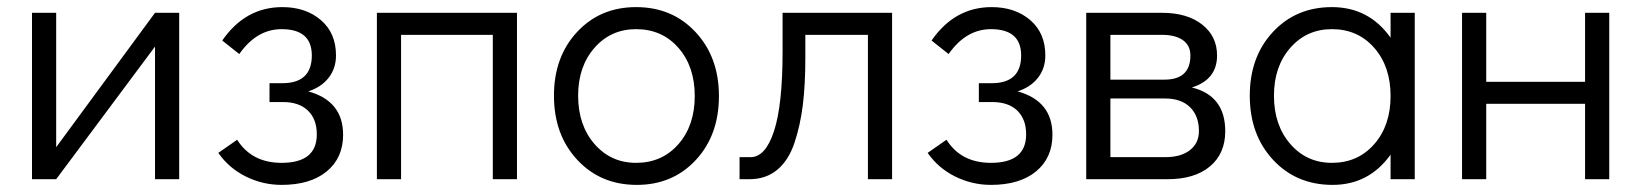

<svg xmlns="http://www.w3.org/2000/svg" viewBox="-20 -504 4616 540"><path d="M416 -468H484V0H416V-373L138 0H70V-468H138V-90Z M772 16Q719 16 671.5 -7.5Q624 -31 594 -74L647 -111Q688 -46 772 -46Q871 -46 871 -126Q871 -169 846 -193Q821 -217 776 -217H738V-270H774Q857 -270 857 -348Q857 -422 772 -422Q702 -422 653 -352L605 -390Q670 -484 774 -484Q840 -484 882.5 -447.5Q925 -411 925 -348Q925 -312 904.5 -285.5Q884 -259 847 -247Q945 -220 945 -125Q945 -60 899 -22Q853 16 772 16Z M1040 0V-468H1434V0H1366V-406H1108V0Z M1771 16Q1669 16 1603.5 -54.5Q1538 -125 1538 -235Q1538 -344 1603 -414Q1668 -484 1769 -484Q1871 -484 1936.5 -413.5Q2002 -343 2002 -234Q2002 -124 1937 -54Q1872 16 1771 16ZM1769 -46Q1842 -46 1888 -98.5Q1934 -151 1934 -234Q1934 -317 1888 -369.5Q1842 -422 1769 -422Q1698 -422 1652 -369.5Q1606 -317 1606 -235Q1606 -152 1652 -99Q1698 -46 1769 -46Z M2060 0V-62H2091Q2133 -62 2157 -135.5Q2181 -209 2181 -359V-468H2489V0H2421V-406H2245V-340Q2245 -266 2238 -209Q2231 -152 2214.5 -102.5Q2198 -53 2166 -26.5Q2134 0 2088 0Z M2767 16Q2714 16 2666.5 -7.5Q2619 -31 2589 -74L2642 -111Q2683 -46 2767 -46Q2866 -46 2866 -126Q2866 -169 2841 -193Q2816 -217 2771 -217H2733V-270H2769Q2852 -270 2852 -348Q2852 -422 2767 -422Q2697 -422 2648 -352L2600 -390Q2665 -484 2769 -484Q2835 -484 2877.5 -447.5Q2920 -411 2920 -348Q2920 -312 2899.5 -285.5Q2879 -259 2842 -247Q2940 -220 2940 -125Q2940 -60 2894 -22Q2848 16 2767 16Z M3332 -258Q3426 -235 3426 -135Q3426 -72 3383 -36Q3340 0 3264 0H3035V-468H3248Q3319 -468 3361 -435Q3403 -402 3403 -348Q3403 -280 3332 -258ZM3103 -406V-280H3255Q3328 -280 3328 -348Q3328 -376 3307 -391Q3286 -406 3248 -406ZM3257 -62Q3302 -62 3327 -82Q3352 -102 3352 -135Q3352 -178 3327 -202.5Q3302 -227 3257 -227H3103V-62Z M3891 -468H3959V0H3891V-69Q3830 16 3728 16Q3626 16 3560.5 -54.5Q3495 -125 3495 -235Q3495 -344 3560 -414Q3625 -484 3726 -484Q3830 -484 3891 -398ZM3726 -46Q3799 -46 3845 -98.5Q3891 -151 3891 -234Q3891 -317 3845 -369.5Q3799 -422 3726 -422Q3655 -422 3609 -369.5Q3563 -317 3563 -235Q3563 -152 3609 -99Q3655 -46 3726 -46Z M4092 0V-468H4160V-274H4438V-468H4506V0H4438V-212H4160V0Z"/></svg>

Font: Didact Gothic
Style: Regular
Weight: 400
Designer: Daniel Johnson
Foundry: Daniel Johnson
Version: Version 2.101;PS 002.101;hotconv 1.0.88;makeotf.lib2.5.64775